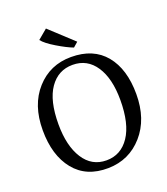

<svg xmlns="http://www.w3.org/2000/svg" viewBox="-135 -821 804 924"><g transform="rotate(-20 267.0 -359.0)"><path d="M303 -594Q271 -606 223.5 -634.5Q176 -663 159 -685L208 -726L328 -615L304 -594ZM262 8Q149 10 87.5 -66Q26 -142 26 -271Q26 -400 96 -478Q166 -556 274 -556Q388 -556 448.5 -482.5Q509 -409 509 -281Q509 -153 439 -73.5Q369 6 262 8ZM268 -518Q194 -518 150.5 -455.5Q107 -393 107 -272Q107 -161 149 -95.5Q191 -30 266 -30Q340 -30 383.5 -94.5Q427 -159 427 -281Q427 -391 385 -454.5Q343 -518 268 -518Z"/></g></svg>

Font: Aikya
Style: Regular
Weight: 400
Designer: Neelakash Kshetrimayum (Latin subset based on Merriweather by Eben Sorkin)
Foundry: Brand New Type
Version: Version 1.00 b005